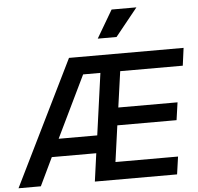

<svg xmlns="http://www.w3.org/2000/svg" viewBox="-91 -1074 1176 1140"><g transform="rotate(-5 497.5 -504.5)"><path d="M-27 0 339 -745H1022L1008 -640H635L605 -426H958L943 -321H590L560 -105H933L918 0H428L451 -167H186L106 0ZM236 -272H466L517 -640H414ZM519 -844 616 -1009H764L631 -844Z"/></g></svg>

Font: Plus Jakarta Sans SemiBold
Style: Italic
Weight: 600
Italic angle: -8°
Designer: Gumpita Rahayu
Foundry: Tokotype
Version: Version 2.071; ttfautohint (v1.8.4.7-5d5b);gftools[0.9.29]